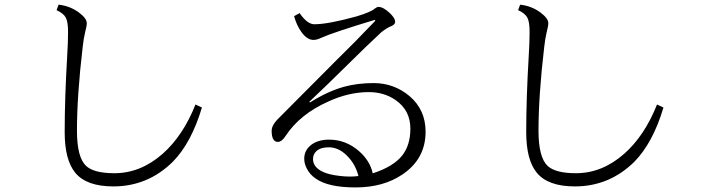

<svg xmlns="http://www.w3.org/2000/svg" viewBox="-20 -798 3040 832"><path d="M855 -332Q809.1 -178.7 729 -97.2Q620.6 9.8 471.2 9.8Q355 9.8 306.2 -49.3Q260.3 -105 260.3 -225.1Q260.3 -372.1 271 -552.2Q274.9 -613.8 274.9 -660.2Q274.9 -703.6 265.1 -721.7Q254.9 -740.7 225.1 -753.9L233.9 -777.8Q285.6 -772 324.7 -741.7Q356 -717.8 356 -697.3Q356 -685.5 349.1 -659.2Q342.3 -631.3 338.4 -595.2Q313.5 -384.3 313.5 -231.4Q313.5 -116.2 353 -79.1Q387.2 -47.4 475.6 -47.4Q589.4 -47.4 685.1 -131.8Q773.4 -210 827.1 -345.2Z M1595.2 -46.9Q1684.6 -75.7 1723.1 -124.5Q1758.3 -169.4 1758.3 -240.7Q1758.3 -319.8 1694.3 -364.3Q1644.5 -398.9 1578.1 -398.9Q1491.2 -398.9 1402.3 -357.9Q1279.8 -303.2 1218.3 -210Q1201.2 -183.1 1184.1 -183.1Q1157.2 -183.1 1157.2 -231Q1157.2 -254.9 1183.1 -281.2Q1292 -391.1 1436 -535.2Q1513.7 -610.8 1606.4 -708L1604 -711.9Q1422.9 -657.2 1371.1 -633.8Q1353 -625 1338.4 -625Q1311 -625 1286.1 -659.2Q1265.6 -687.5 1254.4 -728L1278.3 -741.2Q1311.5 -692.9 1342.3 -692.9Q1401.9 -692.9 1525.4 -727.1Q1587.4 -745.6 1604.5 -761.2Q1613.8 -768.1 1620.1 -768.1Q1641.1 -768.1 1670.4 -740.2Q1692.4 -718.3 1692.4 -704.1Q1692.4 -691.9 1676.3 -685.1Q1656.7 -677.7 1632.3 -658.2Q1580.1 -610.4 1461.4 -493.2Q1411.6 -443.4 1320.3 -356.9L1323.2 -354Q1399.9 -402.3 1470.2 -421.9Q1529.3 -438 1599.1 -438Q1687.5 -438 1754.9 -381.3Q1824.2 -322.3 1824.2 -227.1Q1824.2 -109.9 1724.6 -42.5Q1641.6 14.2 1520.5 14.2Q1400.9 14.2 1347.2 -24.9Q1323.7 -40.5 1310.1 -66.4Q1298.3 -88.4 1298.3 -109.9Q1298.3 -148.9 1331.5 -172.4Q1360.8 -192.9 1406.2 -192.9Q1478 -192.9 1535.2 -143.6Q1583 -102.1 1595.2 -46.9ZM1533.2 -35.2Q1520 -87.9 1482.4 -124.5Q1446.8 -159.7 1404.3 -159.7Q1368.7 -159.7 1350.6 -142.6Q1336.4 -129.4 1336.4 -108.9Q1336.4 -73.7 1378.4 -53.7Q1404.8 -41 1452.6 -35.6Q1496.6 -30.3 1533.2 -35.2Z M2855 -332Q2809.1 -178.7 2729 -97.2Q2620.6 9.8 2471.2 9.8Q2355 9.8 2306.2 -49.3Q2260.3 -105 2260.3 -225.1Q2260.3 -372.1 2271 -552.2Q2274.9 -613.8 2274.9 -660.2Q2274.9 -703.6 2265.1 -721.7Q2254.9 -740.7 2225.1 -753.9L2233.9 -777.8Q2285.6 -772 2324.7 -741.7Q2356 -717.8 2356 -697.3Q2356 -685.5 2349.1 -659.2Q2342.3 -631.3 2338.4 -595.2Q2313.5 -384.3 2313.5 -231.4Q2313.5 -116.2 2353 -79.1Q2387.2 -47.4 2475.6 -47.4Q2589.4 -47.4 2685.1 -131.8Q2773.4 -210 2827.1 -345.2Z"/></svg>

Font: I.MingCP
Style: Regular
Weight: 400
Designer: I.Font Project
Version: Version 8.000; Sep 06, 2022